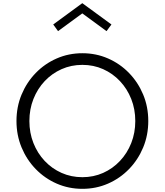

<svg xmlns="http://www.w3.org/2000/svg" viewBox="-20 -1176 1040 1212"><path d="M500 16Q586.5 16 662 -17Q737.5 -50 794.5 -108.8Q851.5 -167.5 883.8 -245.2Q916 -323 916 -412Q916 -501.5 883.8 -579Q851.5 -656.5 794.5 -715.2Q737.5 -774 662 -807Q586.5 -840 500 -840Q413.5 -840 338 -807Q262.5 -774 205.5 -715.2Q148.5 -656.5 116.2 -579Q84 -501.5 84 -412Q84 -323 116.2 -245.2Q148.5 -167.5 205.5 -108.8Q262.5 -50 338 -17Q413.5 16 500 16ZM500 -57.5Q429.5 -57.5 368.8 -84.5Q308 -111.5 262.2 -160Q216.5 -208.5 191 -273Q165.5 -337.5 165.5 -412Q165.5 -486.5 191 -551Q216.5 -615.5 262.2 -664Q308 -712.5 368.8 -739.5Q429.5 -766.5 500 -766.5Q570.5 -766.5 631 -739.5Q691.5 -712.5 737.2 -664Q783 -615.5 808.5 -551Q834 -486.5 834 -412Q834 -337.5 808.5 -273Q783 -208.5 737.2 -160Q691.5 -111.5 631 -84.5Q570.5 -57.5 500 -57.5ZM346.5 -979.5 499.5 -1091.5 652.5 -979.5 683.5 -1021.5 499.5 -1156 316 -1021.5Z"/></svg>

Font: Spartan
Style: Regular
Weight: 400
Designer: Matt Bailey, Mirko Velimirovic
Foundry: Matt Bailey
Version: Version 1.003; ttfautohint (v1.8.3)